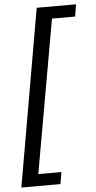

<svg xmlns="http://www.w3.org/2000/svg" viewBox="-60 -772 483 968"><g transform="rotate(-5 181.5 -288.0)"><path d="M8 160 164 -736H363L353 -675H236L99 100H216L206 160Z"/></g></svg>

Font: Archivo Expanded
Style: Italic
Weight: 400
Width: 7
Italic angle: -10°
Designer: Hector Gatti
Foundry: Omnibus-Type
Version: Version 2.001